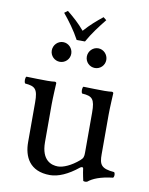

<svg xmlns="http://www.w3.org/2000/svg" viewBox="-87 -836 706 912"><g transform="rotate(10 265.5 -380.5)"><path d="M217 10C256 10 303 -10 352 -50C357 -54 366 -56 367 -49C370 -24 378 10 378 10C386 13 391 12 397 10C419 -8 454 -23 515 -30C521 -36 521 -51 515 -57C451 -62 442 -81 442 -130V-322C442 -352 446 -425 446 -425C446 -428 443 -431 438 -431C433 -430 418 -429 403 -429C371 -429 335 -430 301 -431C295 -425 295 -404 301 -398C350 -395 363 -383 363 -317V-124C363 -105 361 -97 347 -85C310 -53 272 -37 247 -37C217 -37 167 -51 167 -140V-322C167 -352 171 -425 171 -425C171 -428 168 -431 163 -431C158 -430 143 -429 128 -429C96 -429 60 -430 26 -431C20 -425 20 -404 26 -398C74 -394 88 -383 88 -318V-126C88 -57 118 10 217 10ZM231 -644H271C294 -686 325 -726 353 -761L338 -773C308 -749 281 -726 251 -692C224 -724 198 -747 166 -773L150 -761C178 -727 208 -687 231 -644ZM123 -575C123 -549 144 -528 170 -528C196 -528 217 -549 217 -575C217 -601 196 -623 170 -623C144 -623 123 -601 123 -575ZM292 -575C292 -549 313 -528 339 -528C365 -528 386 -549 386 -575C386 -601 365 -623 339 -623C313 -623 292 -601 292 -575Z"/></g></svg>

Font: Libertinus Math
Style: Regular
Weight: 400
Designer: Philipp H. Poll, Khaled Hosny
Foundry: Caleb Maclennan
Version: Version 7.050;RELEASE